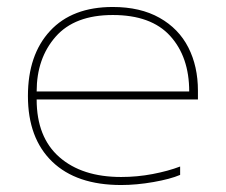

<svg xmlns="http://www.w3.org/2000/svg" viewBox="-20 -515 647 550"><path d="M327 -8Q373 -8 417.5 -16.5Q462 -25 496 -38V-14Q468 -2 419.5 6.5Q371 15 327 15Q199 15 129.5 -52Q60 -119 60 -240Q60 -358 123.5 -426.5Q187 -495 303 -495Q382 -495 437 -464Q492 -433 519.5 -379Q547 -325 547 -255V-230H85Q85 -122 150 -65Q215 -8 327 -8ZM85 -253H522Q522 -352 467.5 -412Q413 -472 303 -472Q194 -472 139.5 -410Q85 -348 85 -253Z"/></svg>

Font: Prompt Thin
Style: Regular
Weight: 100
Designer: Katatrad Team
Foundry: CadsonDemak
Version: Version 1.030